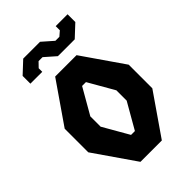

<svg xmlns="http://www.w3.org/2000/svg" viewBox="-271 -1053 1162 1162"><g transform="rotate(-45 310.0 -472.0)"><path d="M218.5 0H401.5L584 -264V-466L401.5 -730H218.5L36 -466V-264ZM82 -805.5H183.5V-836L213.5 -867H247.5L317.5 -805.5H461.5L538 -877V-943.5H436.5V-908L406.5 -882H372.5L302.5 -943.5H158.5L82 -872ZM198.5 -321V-409L293.5 -574.5H326.5L421.5 -409V-321L326.5 -155.5H293.5Z"/></g></svg>

Font: Monaspace Krypton ExtraBold
Style: Regular
Weight: 800
Designer: Riley Cran & the Lettermatic Team
Foundry: Lettermatic
Version: Version 1.101 (Monaspace Krypton)